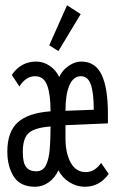

<svg xmlns="http://www.w3.org/2000/svg" viewBox="-20 -702 440 733"><path d="M114 11Q57 11 32.5 -28Q8 -67 8 -123Q8 -199 48 -235Q88 -271 173 -277Q173 -342 160 -376.5Q147 -411 114 -411Q79 -411 54 -372L25 -416Q60 -467 118 -467Q146 -467 170 -450.5Q194 -434 206 -408Q218 -434 242 -450.5Q266 -467 290 -467Q344 -467 368 -416.5Q392 -366 392 -268V-231L230 -224V-175Q230 -117 250 -81Q270 -45 307 -45Q326 -45 340.5 -54.5Q355 -64 366 -80L395 -38Q360 11 304 11Q273 11 245.5 -6Q218 -23 203 -52Q190 -23 166 -6Q142 11 114 11ZM230 -279 338 -283Q338 -346 327 -378.5Q316 -411 289 -411Q260 -411 245 -376.5Q230 -342 230 -279ZM118 -48Q144 -48 155.5 -71.5Q167 -95 170 -134Q173 -173 173 -219Q114 -215 90.5 -195Q67 -175 67 -122Q67 -80 80 -64Q93 -48 118 -48ZM203 -507 168 -529 236 -682 288 -648Z"/></svg>

Font: Inconsolata Condensed
Style: Regular
Weight: 400
Width: 3
Monospace: yes
Designer: Raph Levien, Cyreal, Brenton Simpson
Foundry: Raph Levien, Cyreal, Google
Version: Version 3.000; ttfautohint (v1.8.2.53-6de2)